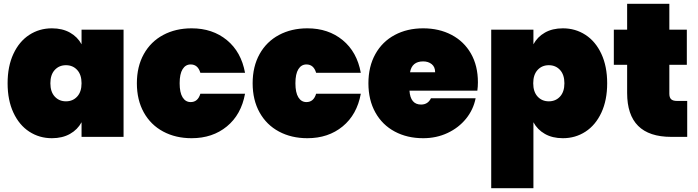

<svg xmlns="http://www.w3.org/2000/svg" viewBox="-20 -720 3670 1010"><path d="M20 -282Q20 -371 50.5 -436.5Q81 -502 134 -536.5Q187 -571 253 -571Q308 -571 348 -548.5Q388 -526 409 -487V-564H630V0H409V-77Q388 -38 348 -15.5Q308 7 253 7Q187 7 134 -27.5Q81 -62 50.5 -127.5Q20 -193 20 -282ZM409 -282Q409 -327 386 -352Q363 -377 327 -377Q291 -377 268 -352Q245 -327 245 -282Q245 -237 268 -212Q291 -187 327 -187Q363 -187 386 -212Q409 -237 409 -282Z M700 -282Q700 -370 736.5 -435.5Q773 -501 838.5 -536Q904 -571 988 -571Q1098 -571 1173.5 -509Q1249 -447 1269 -337H1034Q1021 -381 983 -381Q956 -381 940.5 -356Q925 -331 925 -282Q925 -233 940.5 -208Q956 -183 983 -183Q1021 -183 1034 -227H1269Q1249 -117 1173.5 -55Q1098 7 988 7Q904 7 838.5 -28Q773 -63 736.5 -128.5Q700 -194 700 -282Z M1309 -282Q1309 -370 1345.5 -435.5Q1382 -501 1447.5 -536Q1513 -571 1597 -571Q1707 -571 1782.5 -509Q1858 -447 1878 -337H1643Q1630 -381 1592 -381Q1565 -381 1549.5 -356Q1534 -331 1534 -282Q1534 -233 1549.5 -208Q1565 -183 1592 -183Q1630 -183 1643 -227H1878Q1858 -117 1782.5 -55Q1707 7 1597 7Q1513 7 1447.5 -28Q1382 -63 1345.5 -128.5Q1309 -194 1309 -282Z M2494 -287Q2494 -264 2491 -243H2134Q2139 -170 2195 -170Q2231 -170 2247 -203H2482Q2470 -143 2431.5 -95.5Q2393 -48 2334.5 -20.5Q2276 7 2206 7Q2122 7 2056.5 -28Q1991 -63 1954.5 -128.5Q1918 -194 1918 -282Q1918 -370 1954.5 -435.5Q1991 -501 2056.5 -536Q2122 -571 2206 -571Q2290 -571 2355.5 -536.5Q2421 -502 2457.5 -438Q2494 -374 2494 -287ZM2269 -340Q2269 -368 2251 -382.5Q2233 -397 2206 -397Q2147 -397 2137 -340Z M2786 -487Q2807 -526 2846.5 -548.5Q2886 -571 2941 -571Q3007 -571 3060 -536.5Q3113 -502 3143.5 -436.5Q3174 -371 3174 -282Q3174 -193 3143.5 -127.5Q3113 -62 3060 -27.5Q3007 7 2941 7Q2886 7 2846.5 -15.5Q2807 -38 2786 -77V270H2564V-564H2786ZM2949 -282Q2949 -327 2926 -352Q2903 -377 2867 -377Q2831 -377 2808 -352Q2785 -327 2785 -282Q2785 -237 2808 -212Q2831 -187 2867 -187Q2903 -187 2926 -212Q2949 -237 2949 -282Z M3595 -189V0H3511Q3279 0 3279 -231V-379H3209V-564H3279V-700H3501V-564H3593V-379H3501V-227Q3501 -207 3510.5 -198Q3520 -189 3542 -189Z"/></svg>

Font: Fz Poppins Black
Style: Regular
Weight: 900
Designer: Ninad Kale (Devanagari), Jonny Pinhorn (Latin)
Foundry: Indian Type Foundry
Version: Vit hóa bi Vntype.Com & FontZin.Com